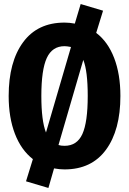

<svg xmlns="http://www.w3.org/2000/svg" viewBox="-20 -823 640 952"><path d="M577 -347Q577 -178 505.5 -80.5Q434 17 300 17Q275 17 248 12L220 109L109 76L143 -34Q85 -79 54 -159.5Q23 -240 23 -347Q23 -516 94.5 -613.5Q166 -711 300 -711Q324 -711 351 -706L380 -803L491 -770L457 -660Q515 -616 546 -535.5Q577 -455 577 -347ZM185 -347Q185 -224 208 -166L332 -590Q312 -594 300 -594Q239 -594 212 -535.5Q185 -477 185 -347ZM415 -347Q415 -471 393 -526L270 -104Q282 -100 300 -100Q362 -100 388.5 -158.5Q415 -217 415 -347Z"/></svg>

Font: Fira Mono
Style: Bold
Weight: 700
Monospace: yes
Designer: Carrois Corporate & Edenspiekermann AG
Foundry: Carrois Corporate GbR & Edenspiekermann AG
Version: Version 3.206